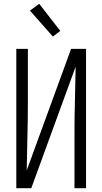

<svg xmlns="http://www.w3.org/2000/svg" viewBox="-20 -993 540 1013"><path d="M66 0V-735H127V-441Q127 -354 124.5 -267Q122 -180 121 -94L355 -735H434V0H373V-294Q373 -381 375.5 -468Q378 -555 379 -641L145 0ZM259 -800 138 -937 187 -973 298 -830Z"/></svg>

Font: Iosevka Light
Style: Regular
Weight: 300
Monospace: yes
Designer: Belleve Invis
Foundry: Belleve Invis
Version: Version 32.5.0; ttfautohint (v1.8.4)